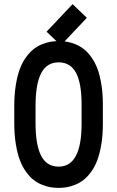

<svg xmlns="http://www.w3.org/2000/svg" viewBox="-20 -894 565 926"><path d="M476.1 -389.6V-296.9Q476.1 -242.2 468.5 -196.8Q460.9 -151.4 448.7 -119.9Q436.5 -88.4 418.9 -64.5Q401.4 -40.5 382.8 -26.1Q364.3 -11.7 342.3 -2.9Q320.3 5.9 301.5 9Q282.7 12.2 262.7 12.2Q242.7 12.2 223.9 9Q205.1 5.9 183.1 -2.9Q161.1 -11.7 142.6 -25.9Q124 -40 106.2 -64.5Q88.4 -88.9 76.2 -120.6Q64 -152.3 56.4 -198.5Q48.8 -244.6 48.8 -300.8V-382.3Q48.8 -438.5 56.4 -484.6Q64 -530.8 76.2 -562.7Q88.4 -594.7 106.2 -618.9Q124 -643.1 142.6 -657.5Q161.1 -671.9 183.1 -680.7Q205.1 -689.5 223.9 -692.6Q242.7 -695.8 262.7 -695.8Q282.7 -695.8 301.5 -692.9Q320.3 -689.9 342.3 -681.2Q364.3 -672.4 382.8 -658.4Q401.4 -644.5 418.9 -620.6Q436.5 -596.7 448.7 -565.7Q460.9 -534.7 468.5 -489.5Q476.1 -444.3 476.1 -389.6ZM151.4 -382.3V-300.8Q151.4 -194.8 178.5 -142.6Q205.6 -90.3 262.7 -90.3Q373.5 -90.3 373.5 -296.9V-389.6Q373.5 -493.2 346.4 -543.2Q319.3 -593.3 262.7 -593.3Q206.1 -593.3 178.7 -541.3Q151.4 -489.3 151.4 -382.3ZM273.4 -675.3 204.6 -741.2 330.1 -874 398.9 -808.1Z"/></svg>

Font: Anka/Coder Condensed
Style: Bold
Weight: 700
Width: 4
Monospace: yes
Version: Version 001.100